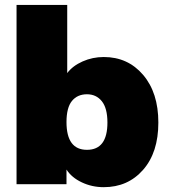

<svg xmlns="http://www.w3.org/2000/svg" viewBox="-20 -756 697 788"><path d="M405.8 12.2Q357.4 12.2 315.7 -7.6Q273.9 -27.3 252.9 -60.1V0H47.9V-735.8H255.9V-456.1Q278.3 -485.8 319.1 -503.9Q359.9 -522 405.8 -522Q504.9 -522 567.4 -448.7Q629.9 -375.5 629.9 -252.9Q629.9 -130.4 567.4 -59.1Q504.9 12.2 405.8 12.2ZM420.9 -252.9Q420.9 -312 397.9 -340.6Q375 -369.1 336.9 -369.1Q297.9 -369.1 275.4 -341.8Q252.9 -314.5 252.9 -254.9Q252.9 -141.1 336.9 -141.1Q420.9 -141.1 420.9 -252.9Z"/></svg>

Font: Mulish ExtraBlack
Style: Regular
Weight: 1000
Designer: Vernon Adams
Foundry: Vernon Adams
Version: Version 3.603; ttfautohint (v1.8.3)